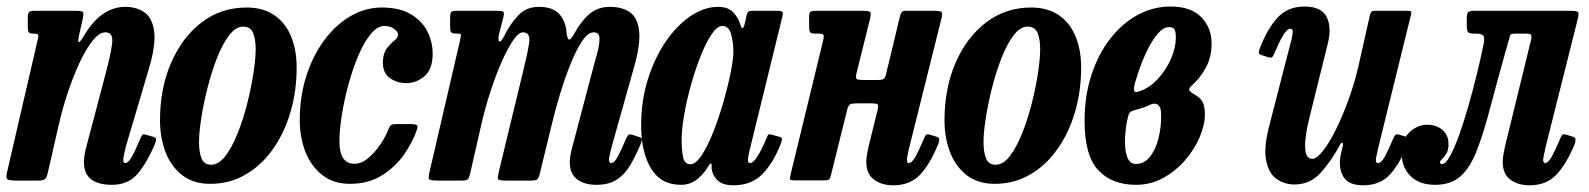

<svg xmlns="http://www.w3.org/2000/svg" viewBox="-26 -553 4866 588"><path d="M82 -520H203.5Q224.5 -520 227.8 -516.2Q231 -512.5 227.5 -495.5L217 -449Q211.5 -423.5 215.5 -423.8Q219.5 -424 232 -445Q284 -532 358 -532Q392.5 -532 416.8 -514.8Q441 -497.5 446.2 -455.8Q451.5 -414 429.5 -341L359.5 -104.5Q357.5 -97.5 354.5 -82.8Q351.5 -68 351.5 -64.5Q351.5 -53.5 357 -53.5Q367 -53.5 378.2 -73.8Q389.5 -94 403.5 -128Q407.5 -137.5 410.5 -140.2Q413.5 -143 422 -140L443.5 -134Q451.5 -131.5 452 -127Q452.5 -122.5 448 -111Q424.5 -55.5 395.8 -21.2Q367 13 317 13Q231 13 231 -56.5Q231 -66 233 -78.8Q235 -91.5 238 -102L296.5 -324Q312.5 -383 317.2 -418.5Q322 -454 297 -454Q278 -454 257.5 -428.2Q237 -402.5 217.2 -360Q197.5 -317.5 180.8 -266.8Q164 -216 153 -166.5L121 -26.5Q118 -12.5 113.5 -6.2Q109 0 91.5 0H24.5Q0.5 0 -4 -4.5Q-8.5 -9 -4 -27.5L89.5 -431.5Q93 -444.5 90 -447.2Q87 -450 80 -450H76Q64 -450 61.5 -455Q59 -460 59 -473.5V-497Q59 -512.5 63 -516.2Q67 -520 82 -520Z M464 -184.5Q464 -282 497.8 -360.2Q531.5 -438.5 591.2 -484.2Q651 -530 729 -530Q781 -530 815.2 -505.8Q849.5 -481.5 866 -440Q882.5 -398.5 882.5 -347Q882.5 -273 863.2 -208.5Q844 -144 808.8 -94.8Q773.5 -45.5 725 -17.8Q676.5 10 618 10Q566 10 531.8 -16.8Q497.5 -43.5 480.8 -87.8Q464 -132 464 -184.5ZM583.5 -117.5Q583.5 -87 591.2 -67.8Q599 -48.5 621 -48.5Q644 -48.5 664.5 -75.5Q685 -102.5 702 -145.2Q719 -188 731.2 -236.5Q743.5 -285 750.2 -329.2Q757 -373.5 757 -402.5Q757 -433 749 -452.2Q741 -471.5 718.5 -471.5Q696 -471.5 675.5 -444.5Q655 -417.5 638.2 -374.5Q621.5 -331.5 609.2 -282.8Q597 -234 590.2 -190Q583.5 -146 583.5 -117.5Z M1299 -389Q1299 -341 1274.2 -319.8Q1249.5 -298.5 1217.5 -298.5Q1190.5 -298.5 1168.5 -313.5Q1146.5 -328.5 1146.5 -362Q1147 -389.5 1158.5 -404.5Q1170 -419.5 1181.5 -428.5Q1193 -437.5 1193 -447Q1193 -456 1180.8 -464.8Q1168.5 -473.5 1151 -473.5Q1129.5 -473.5 1109 -448.2Q1088.5 -423 1071.2 -382.2Q1054 -341.5 1041 -293.8Q1028 -246 1020.8 -200.2Q1013.5 -154.5 1013.5 -120.5Q1013 -51.5 1060 -51.5Q1081.5 -51.5 1102.5 -69.5Q1123.5 -87.5 1140 -112.5Q1156.5 -137.5 1164.5 -159.5Q1168 -167.5 1172.2 -170.2Q1176.5 -173 1189 -173H1231Q1246.5 -173 1250.5 -169.8Q1254.5 -166.5 1250.5 -155Q1237.5 -117 1210.8 -79Q1184 -41 1143 -15.5Q1102 10 1045.5 10Q995.5 10 961.2 -16.8Q927 -43.5 909.5 -87.8Q892 -132 892 -184.5Q892 -257.5 912.2 -320.5Q932.5 -383.5 967.5 -430.5Q1002.5 -477.5 1047.8 -503.8Q1093 -530 1143 -530Q1197.5 -530 1232 -509.5Q1266.5 -489 1282.8 -456.8Q1299 -424.5 1299 -389Z M1372.5 -520H1493.5Q1510 -520 1514.5 -517.8Q1519 -515.5 1516 -501.5L1502.5 -449.5Q1498 -429.5 1503.2 -426.2Q1508.5 -423 1519.5 -445.5Q1537 -480.5 1561.5 -506.2Q1586 -532 1624 -532Q1667 -532 1686.8 -510Q1706.5 -488 1709 -453.5Q1711.5 -432.5 1717 -431.8Q1722.5 -431 1733 -450.5Q1755.5 -491 1780.8 -511.5Q1806 -532 1841.5 -532Q1880 -532 1903.8 -515Q1927.5 -498 1931.5 -456.2Q1935.5 -414.5 1914 -341L1847.5 -104.5Q1845.5 -97 1842.2 -82.5Q1839 -68 1839 -64.5Q1839 -53.5 1845.5 -53.5Q1855.5 -53.5 1866.5 -74.5Q1877.5 -95.5 1892 -129.5Q1895.5 -137.5 1899 -140Q1902.5 -142.5 1911.5 -140L1928 -134.5Q1938 -132 1939.5 -128.2Q1941 -124.5 1936.5 -113Q1921 -76 1904.2 -47.5Q1887.5 -19 1863 -3Q1838.5 13 1800.5 13Q1763.5 13 1741.2 -4Q1719 -21 1719 -56.5Q1719 -66 1721.2 -78.8Q1723.5 -91.5 1726.5 -102L1785 -324Q1796 -363 1803.5 -392.2Q1811 -421.5 1809.8 -437.8Q1808.5 -454 1792 -454Q1775 -454 1757 -427.5Q1739 -401 1721.5 -357.5Q1704 -314 1688.2 -261.8Q1672.5 -209.5 1660.5 -158.5L1627 -20.5Q1624 -8.5 1619.8 -4.2Q1615.5 0 1600 0H1522Q1501 0 1499.2 -4.5Q1497.5 -9 1501.5 -26.5L1575.5 -332.5Q1589.5 -388.5 1594.5 -421.2Q1599.5 -454 1575.5 -454Q1562.5 -454 1545.2 -429Q1528 -404 1509.8 -362.2Q1491.5 -320.5 1475 -269.5Q1458.5 -218.5 1447 -167L1414 -22.5Q1411 -9 1407 -4.5Q1403 0 1386 0H1313Q1289.5 0 1287.5 -5.2Q1285.5 -10.5 1290 -29L1382 -425.5Q1385.5 -441.5 1386 -445.8Q1386.5 -450 1376.5 -450H1374Q1361 -450 1356.8 -453Q1352.5 -456 1352.5 -471V-496.5Q1352.5 -511 1355.2 -515.5Q1358 -520 1372.5 -520Z M2366 -115Q2343 -55 2309.2 -20.2Q2275.5 14.5 2220 14.5Q2187 14.5 2171.5 -0.8Q2156 -16 2154 -34Q2153 -38 2153.2 -40.5Q2153.5 -43 2153.5 -47Q2152.5 -59 2143.5 -44Q2131.5 -23 2110.2 -5Q2089 13 2059 13Q1998 13 1967.8 -37Q1937.5 -87 1937.5 -168.5Q1937.5 -244.5 1958.2 -310.5Q1979 -376.5 2013.2 -426.2Q2047.5 -476 2089.2 -504Q2131 -532 2173 -532Q2205 -532 2220.5 -514.2Q2236 -496.5 2240.5 -480Q2243.5 -468 2247.5 -467Q2251.5 -466 2255 -481.5L2260.5 -506Q2262 -513.5 2265.2 -516.8Q2268.5 -520 2277.5 -520H2352Q2368 -520 2370.5 -516.2Q2373 -512.5 2369.5 -500L2268 -86Q2267 -82 2265.8 -75Q2264.5 -68 2264.5 -64.5Q2264.5 -53.5 2271 -53.5Q2289.5 -53.5 2322 -131Q2325 -138.5 2326.8 -140.8Q2328.5 -143 2339.5 -140L2359.5 -134.5Q2367 -132.5 2368.2 -128.8Q2369.5 -125 2366 -115ZM2220 -395.5Q2220 -423.5 2213 -448.5Q2206 -473.5 2186.5 -473.5Q2170.5 -473.5 2153.2 -448Q2136 -422.5 2119.8 -381.5Q2103.5 -340.5 2090.2 -293.2Q2077 -246 2069.2 -201.2Q2061.5 -156.5 2061.5 -124.5Q2061.5 -91.5 2066.2 -70.8Q2071 -50 2088 -50Q2105 -50 2123.2 -78Q2141.5 -106 2158.8 -149.8Q2176 -193.5 2189.8 -241.8Q2203.5 -290 2211.8 -331.5Q2220 -373 2220 -395.5Z M2856.5 -493.5 2759.5 -105Q2757.5 -98.5 2754.5 -83.2Q2751.5 -68 2751.5 -64.5Q2751.5 -53.5 2756.5 -53.5Q2767 -53.5 2778.2 -74.2Q2789.5 -95 2804 -129.5Q2807.5 -138 2810.5 -140.5Q2813.5 -143 2821.5 -140.5L2842 -134.5Q2850 -132 2850.5 -126.8Q2851 -121.5 2847.5 -112Q2822 -50 2791.5 -17.8Q2761 14.5 2709.5 14.5Q2674.5 14.5 2650.8 -2.8Q2627 -20 2627 -58Q2627 -67.5 2629.5 -81.8Q2632 -96 2634.5 -106.5L2662 -217.5Q2665 -231 2661.2 -233.8Q2657.5 -236.5 2641 -236.5H2600.5Q2584.5 -236.5 2578.5 -234Q2572.5 -231.5 2569 -219L2518.5 -15.5Q2516 -5.5 2512.8 -3Q2509.5 -0.5 2496 -0.5H2410Q2392.5 -0.5 2393 -5.8Q2393.5 -11 2396.5 -24L2495 -429.5Q2498 -442.5 2495.5 -446.2Q2493 -450 2480 -450H2473Q2459.5 -450 2455.8 -453.5Q2452 -457 2452 -471V-502.5Q2452 -514 2456.5 -517Q2461 -520 2472 -520H2615Q2636 -520 2639.2 -515.8Q2642.5 -511.5 2638 -493.5L2598 -332.5Q2593.5 -316 2596.5 -312Q2599.5 -308 2621 -308H2660.5Q2675 -308 2680 -311.2Q2685 -314.5 2687.5 -326L2730 -502.5Q2732 -511.5 2735.2 -515.8Q2738.5 -520 2749.5 -520H2833.5Q2854.5 -520 2857.8 -515.8Q2861 -511.5 2856.5 -493.5Z M2866.5 -184.5Q2866.5 -282 2900.2 -360.2Q2934 -438.5 2993.8 -484.2Q3053.5 -530 3131.5 -530Q3183.5 -530 3217.8 -505.8Q3252 -481.5 3268.5 -440Q3285 -398.5 3285 -347Q3285 -273 3265.8 -208.5Q3246.5 -144 3211.2 -94.8Q3176 -45.5 3127.5 -17.8Q3079 10 3020.5 10Q2968.5 10 2934.2 -16.8Q2900 -43.5 2883.2 -87.8Q2866.5 -132 2866.5 -184.5ZM2986 -117.5Q2986 -87 2993.8 -67.8Q3001.5 -48.5 3023.5 -48.5Q3046.5 -48.5 3067 -75.5Q3087.5 -102.5 3104.5 -145.2Q3121.5 -188 3133.8 -236.5Q3146 -285 3152.8 -329.2Q3159.5 -373.5 3159.5 -402.5Q3159.5 -433 3151.5 -452.2Q3143.5 -471.5 3121 -471.5Q3098.5 -471.5 3078 -444.5Q3057.5 -417.5 3040.8 -374.5Q3024 -331.5 3011.8 -282.8Q2999.5 -234 2992.8 -190Q2986 -146 2986 -117.5Z M3295.5 -182.5Q3295.5 -258.5 3316.2 -322.5Q3337 -386.5 3373.5 -433.8Q3410 -481 3457.5 -507Q3505 -533 3559 -533Q3622 -533 3653.2 -500.2Q3684.5 -467.5 3684.5 -420.5Q3684.5 -376.5 3666.2 -344.5Q3648 -312.5 3626 -293Q3614.5 -283 3615.8 -277.8Q3617 -272.5 3635 -262Q3652 -252 3658 -238.5Q3664 -225 3664 -203Q3664 -170.5 3648 -133Q3632 -95.5 3603.2 -62.2Q3574.5 -29 3536.2 -8Q3498 13 3453 13Q3379 13 3337.2 -32Q3295.5 -77 3295.5 -182.5ZM3465.5 -274Q3496 -285 3521 -312.5Q3546 -340 3560.5 -373.8Q3575 -407.5 3575 -437.5Q3575 -456 3570.8 -463Q3566.5 -470 3553.5 -470Q3529.5 -470 3501.8 -425Q3474 -380 3451 -303Q3445 -283 3447.2 -275.5Q3449.5 -268 3465.5 -274ZM3492.5 -230.5Q3480 -224.5 3469.8 -221.8Q3459.5 -219 3448 -215.5Q3434.5 -212 3431.2 -203.8Q3428 -195.5 3424.5 -176.5Q3419.5 -149 3419.2 -120Q3419 -91 3426.5 -71Q3434 -51 3453 -51Q3478.5 -51 3495.8 -73Q3513 -95 3521.5 -128.2Q3530 -161.5 3530 -195Q3530 -213 3528.2 -219.5Q3526.5 -226 3521.5 -231Q3517 -235 3510.2 -235.5Q3503.5 -236 3492.5 -230.5Z M3831.5 -403.5Q3854.5 -463.5 3885.8 -498.2Q3917 -533 3969 -533Q4021 -533 4037 -500.8Q4053 -468.5 4040 -418L3985 -196Q3970 -138 3971 -102.2Q3972 -66.5 3993 -66.5Q4006.5 -66.5 4026 -91.5Q4045.5 -116.5 4066 -158Q4086.5 -199.5 4104.5 -249.5Q4122.5 -299.5 4134 -349.5L4169 -505Q4170.5 -512.5 4173.5 -516.2Q4176.5 -520 4185.5 -520H4280.5Q4292 -520 4294.8 -518.2Q4297.5 -516.5 4295 -507L4196 -105Q4192 -89 4188.5 -71.2Q4185 -53.5 4193.5 -53.5Q4204.5 -53.5 4215.5 -74.2Q4226.5 -95 4241.5 -130Q4245 -137.5 4247.8 -140.2Q4250.5 -143 4260.5 -140L4278 -135Q4286.5 -132.5 4288 -128.5Q4289.5 -124.5 4286.5 -115.5Q4263 -55 4232.2 -20.2Q4201.5 14.5 4149 14.5Q4102.5 14.5 4087.2 -13.2Q4072 -41 4080 -79L4086 -105Q4088 -115 4084.8 -115.8Q4081.5 -116.5 4077.5 -109Q4050.5 -59 4018.2 -23.5Q3986 12 3938 12Q3908 12 3883.5 -5Q3859 -22 3851.2 -63.5Q3843.5 -105 3864 -179L3924.5 -414Q3926.5 -420.5 3929.5 -432.8Q3932.5 -445 3932.8 -455Q3933 -465 3926.5 -465Q3915.5 -465 3903.2 -444.2Q3891 -423.5 3875.5 -387Q3873 -380.5 3870 -377.8Q3867 -375 3857.5 -378L3838.5 -384Q3830.5 -386.5 3829.5 -390.5Q3828.5 -394.5 3831.5 -403.5Z M4266.5 -84.5Q4266.5 -125.5 4290.8 -148.2Q4315 -171 4344.5 -171Q4373 -171 4391.5 -155.2Q4410 -139.5 4410 -111.5Q4410 -93 4403.5 -82.5Q4397 -72 4390.5 -66.2Q4384 -60.5 4384 -56Q4384 -50.5 4390 -50.5Q4401 -50.5 4414.5 -74.8Q4428 -99 4442.5 -139.2Q4457 -179.5 4471 -228.5Q4485 -277.5 4497.2 -327.5Q4509.5 -377.5 4518 -420.5Q4521.5 -438.5 4516.2 -444.2Q4511 -450 4495.5 -450H4490.5Q4474.5 -450 4470.2 -454Q4466 -458 4466 -474.5V-497.5Q4466 -513 4471 -516.5Q4476 -520 4491 -520H4782.5Q4803.5 -520 4806.8 -515.8Q4810 -511.5 4805.5 -493.5L4708 -105Q4706.5 -98.5 4703.2 -83.2Q4700 -68 4700 -64.5Q4700 -53.5 4705.5 -53.5Q4715.5 -53.5 4726.8 -74.2Q4738 -95 4752.5 -129.5Q4756 -138 4759.2 -140.5Q4762.5 -143 4770.5 -140.5L4790.5 -134.5Q4798.5 -132 4799 -126.8Q4799.5 -121.5 4796.5 -112Q4771 -50 4740.2 -17.8Q4709.5 14.5 4658.5 14.5Q4623 14.5 4599.5 -2.8Q4576 -20 4576 -58Q4576 -67.5 4578.5 -81.8Q4581 -96 4583.5 -106.5L4662.5 -429.5Q4665.5 -442.5 4663 -446.2Q4660.5 -450 4648.5 -450H4614.5Q4599.5 -450 4598.5 -444.5Q4597.5 -439 4593 -424.5Q4561 -312 4539.5 -229.5Q4518 -147 4497.2 -93.2Q4476.5 -39.5 4447 -13.2Q4417.5 13 4369 13Q4321 13 4293.8 -13.8Q4266.5 -40.5 4266.5 -84.5Z"/></svg>

Font: Besley* Condensed Semi
Style: Italic
Weight: 600
Width: 3
Italic angle: -13°
Designer: Owen Earl
Foundry: indestructible type*
Version: Version 3.000; ttfautohint (v1.8.3)